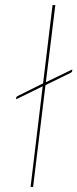

<svg xmlns="http://www.w3.org/2000/svg" viewBox="-20 -740 306 760"><path d="M44 -350Q44 -354 45 -355.8Q46 -357.5 50 -360L150.5 -410L188 -720H199L161.5 -414.5L266 -465V-462Q266 -459 265.2 -456.8Q264.5 -454.5 260 -452L160 -403L111 0H101L149 -398.5L44 -347Z"/></svg>

Font: Lato Hairline
Style: Italic
Weight: 250
Italic angle: -7°
Designer: Lukasz Dziedzic
Foundry: Lukasz Dziedzic
Version: Version 1.104; Western+Polish opensource